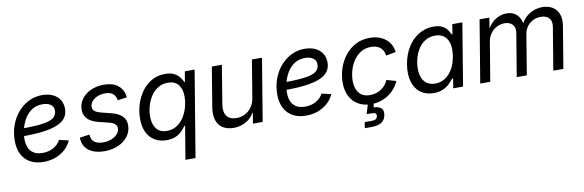

<svg xmlns="http://www.w3.org/2000/svg" viewBox="-52 -994 4985 1639"><g transform="rotate(-10 2440.5 -174.5)"><path d="M256.8 11.7Q190.4 11.7 142.8 -14.2Q95.2 -40 69.3 -89.1Q43.5 -138.2 43.5 -208.5Q43.5 -280.3 66.2 -342.8Q88.9 -405.3 129.6 -452.4Q170.4 -499.5 224.1 -526.1Q277.8 -552.7 339.4 -552.7Q392.1 -552.7 431.2 -534.7Q470.2 -516.6 491.9 -483.2Q513.7 -449.7 513.7 -404.3Q513.7 -358.4 489.7 -325.9Q465.8 -293.5 416 -273.2Q366.2 -252.9 288.8 -243.4Q211.4 -233.9 104.5 -233.9L116.2 -300.8Q205.6 -300.8 265.6 -306.2Q325.7 -311.5 360.8 -323.7Q396 -335.9 411.1 -356Q426.3 -376 426.3 -405.8Q426.3 -437.5 400.4 -456.3Q374.5 -475.1 330.6 -475.1Q276.4 -475.1 237.8 -449.5Q199.2 -423.8 174.8 -383.1Q150.4 -342.3 138.9 -296.1Q127.4 -250 127.4 -208Q127.4 -168.5 140.4 -136.2Q153.3 -104 182.9 -84.7Q212.4 -65.4 262.2 -65.4Q314.9 -65.4 355.7 -88.6Q396.5 -111.8 417 -150.9L498.5 -131.8Q468.8 -65.9 404.1 -27.1Q339.4 11.7 256.8 11.7Z M784.7 11.7Q730 11.7 689.2 -3.9Q648.4 -19.5 624.3 -49.8Q600.1 -80.1 596.2 -124Q595.7 -127.9 595.5 -131.3Q595.2 -134.8 595.7 -138.7L680.2 -150.4Q682.6 -105 710 -84.7Q737.3 -64.5 785.6 -64.5Q824.7 -64.5 855.7 -76.7Q886.7 -88.9 906.2 -109.1Q925.8 -129.4 929.2 -153.8Q932.1 -179.2 916.3 -195.8Q900.4 -212.4 863.3 -221.7L777.3 -242.7Q707.5 -259.8 676.5 -297.4Q645.5 -335 653.3 -392.1Q660.2 -439 690.9 -474.1Q721.7 -509.3 769.3 -528.8Q816.9 -548.3 873 -548.3Q951.2 -548.3 993.7 -515.4Q1036.1 -482.4 1046.9 -430.2Q1048.3 -424.8 1049.1 -419.7Q1049.8 -414.6 1050.3 -408.7L969.7 -396.5Q965.3 -428.7 943.4 -451.4Q921.4 -474.1 871.6 -474.1Q837.9 -474.1 809.1 -462.6Q780.3 -451.2 762 -431.6Q743.7 -412.1 740.2 -387.7Q736.3 -360.4 754.4 -344.2Q772.5 -328.1 815.9 -317.4L895 -297.9Q964.8 -280.8 995.6 -243.7Q1026.4 -206.5 1018.1 -150.4Q1013.2 -114.7 993.7 -85Q974.1 -55.2 942.9 -33.4Q911.6 -11.7 871.1 0Q830.6 11.7 784.7 11.7Z M1537.6 204.1H1450.2L1498 -82.5H1491.2Q1477.5 -62.5 1456.1 -40.5Q1434.6 -18.6 1402.3 -3.7Q1370.1 11.2 1322.8 11.2Q1263.2 11.2 1219.7 -15.1Q1176.3 -41.5 1152.8 -90.3Q1129.4 -139.2 1129.4 -206.1Q1129.4 -270 1147.9 -330.8Q1166.5 -391.6 1202.1 -440.9Q1237.8 -490.2 1289.1 -519.3Q1340.3 -548.3 1405.3 -548.3Q1456.1 -548.3 1486.3 -531.2Q1516.6 -514.2 1532.7 -491.2Q1548.8 -468.3 1557.1 -450.2H1561L1576.2 -541H1661.1ZM1337.9 -66.4Q1386.7 -66.4 1423.8 -89.8Q1460.9 -113.3 1486.1 -152.1Q1511.2 -190.9 1523.9 -237.8Q1536.6 -284.7 1536.6 -331.1Q1536.6 -395 1506.6 -432.6Q1476.6 -470.2 1415.5 -470.2Q1367.2 -470.2 1330.1 -447.3Q1293 -424.3 1268.1 -386.5Q1243.2 -348.6 1230.2 -302.7Q1217.3 -256.8 1217.3 -210.4Q1217.3 -146.5 1247.3 -106.4Q1277.3 -66.4 1337.9 -66.4Z M1905.8 7.3Q1851.6 7.3 1813.5 -15.1Q1775.4 -37.6 1759 -83.5Q1742.7 -129.4 1753.9 -198.7L1810.5 -541H1897.5L1842.3 -205.6Q1832 -142.6 1858.6 -106.9Q1885.3 -71.3 1942.9 -71.3Q1981.4 -71.3 2015.1 -87.9Q2048.8 -104.5 2072.8 -137.2Q2096.7 -169.9 2104.5 -217.8L2157.7 -541H2245.1L2155.8 0H2071.3L2093.3 -130.9H2106.9Q2069.3 -55.7 2017.8 -24.2Q1966.3 7.3 1905.8 7.3Z M2532.2 11.7Q2465.8 11.7 2418.2 -14.2Q2370.6 -40 2344.7 -89.1Q2318.8 -138.2 2318.8 -208.5Q2318.8 -280.3 2341.6 -342.8Q2364.3 -405.3 2405 -452.4Q2445.8 -499.5 2499.5 -526.1Q2553.2 -552.7 2614.7 -552.7Q2667.5 -552.7 2706.5 -534.7Q2745.6 -516.6 2767.3 -483.2Q2789.1 -449.7 2789.1 -404.3Q2789.1 -358.4 2765.1 -325.9Q2741.2 -293.5 2691.4 -273.2Q2641.6 -252.9 2564.2 -243.4Q2486.8 -233.9 2379.9 -233.9L2391.6 -300.8Q2481 -300.8 2541 -306.2Q2601.1 -311.5 2636.2 -323.7Q2671.4 -335.9 2686.5 -356Q2701.7 -376 2701.7 -405.8Q2701.7 -437.5 2675.8 -456.3Q2649.9 -475.1 2606 -475.1Q2551.8 -475.1 2513.2 -449.5Q2474.6 -423.8 2450.2 -383.1Q2425.8 -342.3 2414.3 -296.1Q2402.8 -250 2402.8 -208Q2402.8 -168.5 2415.8 -136.2Q2428.7 -104 2458.3 -84.7Q2487.8 -65.4 2537.6 -65.4Q2590.3 -65.4 2631.1 -88.6Q2671.9 -111.8 2692.4 -150.9L2773.9 -131.8Q2744.1 -65.9 2679.4 -27.1Q2614.7 11.7 2532.2 11.7Z M3096.7 11.7Q3031.2 11.7 2984.1 -15.6Q2937 -43 2911.6 -93Q2886.2 -143.1 2886.2 -209.5Q2886.2 -273.9 2906.2 -334.5Q2926.3 -395 2964.4 -443.4Q3002.4 -491.7 3056.4 -520Q3110.4 -548.3 3178.7 -548.3Q3219.7 -548.3 3254.4 -537.4Q3289.1 -526.4 3315.2 -505.6Q3341.3 -484.9 3357.4 -455.8Q3373.5 -426.8 3377.4 -390.6L3292 -375Q3290 -396 3281.5 -413.6Q3272.9 -431.2 3258.5 -443.8Q3244.1 -456.5 3223.9 -463.4Q3203.6 -470.2 3176.8 -470.2Q3127.4 -470.2 3089.6 -447.3Q3051.8 -424.3 3025.6 -386.2Q2999.5 -348.1 2986.3 -302.2Q2973.1 -256.3 2973.1 -210.9Q2973.1 -169.9 2986.3 -137Q2999.5 -104 3027.3 -85.2Q3055.2 -66.4 3098.6 -66.4Q3127 -66.4 3152.1 -74Q3177.2 -81.5 3197.8 -95.5Q3218.3 -109.4 3233.6 -128.4Q3249 -147.5 3258.3 -169.4L3340.3 -146Q3324.2 -109.4 3299.3 -80.3Q3274.4 -51.3 3242.7 -30.8Q3210.9 -10.3 3173.8 0.7Q3136.7 11.7 3096.7 11.7ZM3004.9 204.1 3013.2 152.8H3070.8Q3097.2 152.8 3109.1 145.5Q3121.1 138.2 3124 121.1Q3127 104 3117.9 96.4Q3108.9 88.9 3081.5 88.9H3041.5L3074.7 -23.4H3121.1L3117.2 0L3110.4 42Q3155.8 43.9 3175.5 62.7Q3195.3 81.5 3189 120.1Q3182.1 163.1 3151.6 183.6Q3121.1 204.1 3063 204.1Z M3637.7 11.2Q3569.8 11.2 3523.7 -23.4Q3477.5 -58.1 3459 -121.3Q3440.4 -184.6 3454.1 -269.5Q3468.8 -355.5 3508.3 -417.7Q3547.9 -480 3605.7 -514.2Q3663.6 -548.3 3731.4 -548.3Q3780.8 -548.3 3809.3 -532.2Q3837.9 -516.1 3852.3 -494.4Q3866.7 -472.7 3874.5 -455.1H3880.9L3894.5 -541H3981.9L3892.6 0H3807.6L3821.3 -83.5H3812.5Q3798.3 -64.9 3776.1 -42.7Q3753.9 -20.5 3720.2 -4.6Q3686.5 11.2 3637.7 11.2ZM3664.6 -66.4Q3713.9 -66.4 3752.4 -92.5Q3791 -118.7 3816.7 -164.6Q3842.3 -210.4 3851.6 -270.5Q3861.8 -330.6 3851.6 -375.5Q3841.3 -420.4 3811 -445.3Q3780.8 -470.2 3731.4 -470.2Q3680.7 -470.2 3641.4 -444.1Q3602.1 -418 3577.1 -372.8Q3552.2 -327.6 3543 -270.5Q3533.2 -212.4 3543.5 -166Q3553.7 -119.6 3584 -93Q3614.3 -66.4 3664.6 -66.4Z M4041.5 0 4131.3 -541H4215.8L4196.8 -421.4L4189 -423.8Q4208 -467.8 4236.3 -495.6Q4264.6 -523.4 4298.1 -537.1Q4331.5 -550.8 4365.2 -550.8Q4407.2 -550.8 4435.5 -533Q4463.9 -515.1 4478.5 -485.1Q4493.2 -455.1 4494.1 -418L4482.4 -423.3Q4499 -462.4 4528.3 -491Q4557.6 -519.5 4595.9 -535.2Q4634.3 -550.8 4676.3 -550.8Q4725.1 -550.8 4761.7 -529.5Q4798.3 -508.3 4815.4 -466.1Q4832.5 -423.8 4821.8 -360.4L4762.2 0H4674.8L4735.4 -364.3Q4742.2 -403.8 4731.2 -427.5Q4720.2 -451.2 4698 -461.2Q4675.8 -471.2 4648.4 -471.2Q4609.4 -471.2 4578.6 -454.8Q4547.9 -438.5 4528.3 -410.9Q4508.8 -383.3 4502.9 -348.6L4445.3 0H4357.9L4419.9 -372.6Q4427.7 -418.9 4402.8 -445.1Q4377.9 -471.2 4334.5 -471.2Q4301.3 -471.2 4269.3 -455.8Q4237.3 -440.4 4214.4 -409.9Q4191.4 -379.4 4184.1 -335.4L4128.4 0Z"/></g></svg>

Font: Inter 17pt
Style: Italic
Weight: 400
Italic angle: -9.3988°
Version: Version 4.001;git-66647c0bb